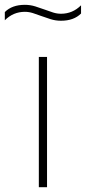

<svg xmlns="http://www.w3.org/2000/svg" viewBox="-63 -776 356 796"><path d="M98 0V-540H132V0ZM190 -690Q167.5 -690 146.8 -696.5Q126 -703 107 -710Q90 -716.5 73.2 -721.8Q56.5 -727 40 -727Q-8 -727 -43 -692V-726Q-13 -756 40 -756Q62.5 -756 83.2 -749.5Q104 -743 123 -736Q140.5 -729.5 157 -724.2Q173.5 -719 190 -719Q238 -719 273 -754V-720Q243 -690 190 -690Z"/></svg>

Font: Encode Sans Expanded Expanded Thin
Style: Regular
Weight: 100
Width: 7
Designer: Multiple Designers
Foundry: Impallari Type
Version: Version 3.000; ttfautohint (v1.8.3) -l 8 -r 50 -G 200 -x 14 